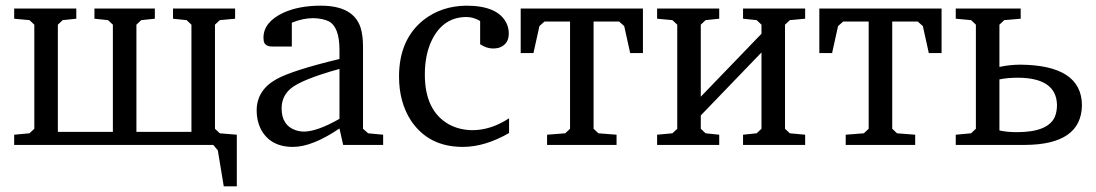

<svg xmlns="http://www.w3.org/2000/svg" viewBox="-20 -511 3865 677"><path d="M30 0V-36L84 -41L101 -57V-424L84 -440L30 -445V-481H249V-445L201 -440L184 -424V-46H378V-424L361 -440L313 -445V-481H526V-445L478 -440L461 -424V-46H655V-424L638 -440L590 -445V-481H809V-445L755 -440L738 -424V-57L755 -41L815 -36V146H769L748 19L732 0Z M885 -121Q885 -193 955 -232Q1011 -263 1177 -303V-335Q1177 -416 1139 -436Q1118 -446 1085 -447Q1048 -447 1009 -431V-347H940Q914 -347 910 -366Q909 -372 909 -378Q909 -433 979 -466Q1034 -491 1111 -491Q1225 -491 1251 -415Q1260 -387 1260 -347V-57L1278 -41L1331 -36V0H1190L1177 -58Q1081 7 1013 7Q932 7 899 -57Q885 -86 885 -121ZM973 -129Q973 -69 1022 -52Q1037 -47 1053 -47Q1100 -48 1177 -92V-268Q1040 -230 1003 -197Q973 -170 973 -129Z M1387 -241Q1387 -372 1474 -441Q1537 -490 1624 -491Q1734 -491 1765 -431Q1774 -413 1774 -393Q1774 -353 1737 -342Q1728 -340 1718 -340Q1696 -340 1673 -355V-437Q1649 -451 1625 -451Q1543 -451 1503 -370Q1478 -319 1478 -248Q1478 -121 1562 -73Q1600 -52 1648 -52Q1713 -53 1775 -94V-42Q1690 7 1612 7Q1491 7 1429 -86Q1387 -151 1387 -241Z M1816 -324V-481H2247V-324H2202L2181 -419L2163 -435H2073V-57L2090 -41L2154 -36V0H1909V-36L1973 -41L1990 -57V-435H1900L1882 -419L1861 -324Z M2297 0V-36L2351 -41L2368 -57V-424L2351 -440L2297 -445V-481H2516V-445L2468 -440L2451 -424V-170L2665 -392V-424L2648 -440L2600 -445V-481H2819V-445L2765 -440L2748 -424V-57L2765 -41L2819 -36V0H2600V-36L2648 -41L2665 -57V-326L2451 -104V-57L2468 -41L2516 -36V0Z M2869 -324V-481H3300V-324H3255L3234 -419L3216 -435H3126V-57L3143 -41L3207 -36V0H2962V-36L3026 -41L3043 -57V-435H2953L2935 -419L2914 -324Z M3350 0V-36L3404 -41L3421 -57V-424L3404 -440L3350 -445V-481H3579V-445L3521 -440L3504 -424V-275Q3541 -283 3578 -283Q3794 -281 3795 -140Q3793 -1 3594 0ZM3504 -51Q3530 -45 3566 -45Q3674 -45 3699 -98Q3707 -117 3707 -141Q3705 -236 3570 -237Q3532 -237 3504 -231Z"/></svg>

Font: Khartiya
Style: Regular
Weight: 500
Version: Version 1.0.1